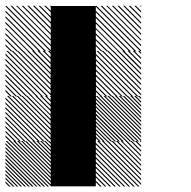

<svg xmlns="http://www.w3.org/2000/svg" viewBox="-21 -689 708 710"><path d="M166.7 -166.7H333.3V0H166.7ZM166.7 -333.3H333.3V-166.7H166.7ZM166.7 -500H333.3V-333.3H166.7ZM166.7 -666.7H333.3V-500H166.7ZM500.8 -162.5 495.8 -167.5H500.8ZM500.8 -145 478.3 -167.5H484.2L500.8 -150.8ZM500.8 -127.5 460.8 -167.5H466.7L500.8 -133.3ZM500.8 -110 443.3 -167.5H449.2L500.8 -115.8ZM500.8 -92.5 425.8 -167.5H430.8L500.8 -97.5ZM500.8 -75 408.3 -167.5H414.2L500.8 -80.8ZM500.8 -57.5 390.8 -167.5H396.7L500.8 -63.3ZM500.8 -40 373.3 -167.5H379.2L500.8 -45.8ZM500.8 -22.5 355.8 -167.5H361.7L500.8 -28.3ZM500.8 -5 338.3 -167.5H344.2L500.8 -10.8ZM489.2 0.8 332.5 -155.8V-161.7L495 0.8ZM471.7 0.8 332.5 -138.3V-144.2L477.5 0.8ZM454.2 0.8 332.5 -120.8V-126.7L460 0.8ZM436.7 0.8 332.5 -103.3V-109.2L442.5 0.8ZM419.2 0.8 332.5 -85.8V-91.7L425 0.8ZM401.7 0.8 332.5 -68.3V-74.2L407.5 0.8ZM384.2 0.8 332.5 -50.8V-56.7L390 0.8ZM366.7 0.8 332.5 -33.3V-39.2L372.5 0.8ZM349.2 0.8 332.5 -15.8V-21.7L355 0.8ZM500.8 -167.5H501.7L500.8 -168.3ZM167.5 -155.8 155.8 -167.5H161.7L167.5 -161.7ZM167.5 -141.7 141.7 -167.5H147.5L167.5 -147.5ZM167.5 -127.5 127.5 -167.5H133.3L167.5 -133.3ZM167.5 -113.3 113.3 -167.5H119.2L167.5 -119.2ZM167.5 -99.2 99.2 -167.5H105L167.5 -105ZM167.5 -85 85 -167.5H90.8L167.5 -90.8ZM167.5 -70.8 70.8 -167.5H76.7L167.5 -76.7ZM167.5 -56.7 56.7 -167.5H62.5L167.5 -62.5ZM167.5 -42.5 42.5 -167.5H48.3L167.5 -48.3ZM167.5 -28.3 28.3 -167.5H34.2L167.5 -34.2ZM167.5 -14.2 14.2 -167.5H20L167.5 -20ZM167.5 0 0 -167.5H5.8L167.5 -5.8ZM154.2 0.8 -0.8 -154.2V-160L160 0.8ZM140 0.8 -0.8 -140V-145.8L145.8 0.8ZM125.8 0.8 -0.8 -125.8V-131.7L131.7 0.8ZM111.7 0.8 -0.8 -111.7V-117.5L117.5 0.8ZM96.7 0.8 -0.8 -96.7V-103.3L103.3 0.8ZM83.3 0.8 -0.8 -83.3V-89.2L89.2 0.8ZM69.2 0.8 -0.8 -69.2V-75L75 0.8ZM55 0.8 -0.8 -55V-60.8L60.8 0.8ZM40.8 0.8 -0.8 -40.8V-46.7L46.7 0.8ZM26.7 0.8 -0.8 -26.7V-32.5L32.5 0.8ZM12.5 0.8 -0.8 -12.5V-18.3L18.3 0.8ZM500.8 -322.5 489.2 -334.2H495L500.8 -328.3ZM500.8 -308.3 475 -334.2H480.8L500.8 -314.2ZM500.8 -294.2 460.8 -334.2H466.7L500.8 -300ZM500.8 -280 446.7 -334.2H452.5L500.8 -285.8ZM500.8 -265.8 432.5 -334.2H438.3L500.8 -271.7ZM500.8 -251.7 418.3 -334.2H424.2L500.8 -257.5ZM500.8 -237.5 404.2 -334.2H410L500.8 -243.3ZM500.8 -223.3 390 -334.2H395.8L500.8 -229.2ZM500.8 -209.2 375.8 -334.2H381.7L500.8 -215ZM500.8 -195 361.7 -334.2H367.5L500.8 -200.8ZM500.8 -180.8 347.5 -334.2H353.3L500.8 -186.7ZM500.8 -166.7 333.3 -334.2H339.2L500.8 -172.5ZM487.5 -165.8 332.5 -320.8V-326.7L493.3 -165.8ZM473.3 -165.8 332.5 -306.7V-312.5L479.2 -165.8ZM459.2 -165.8 332.5 -292.5V-298.3L465 -165.8ZM445 -165.8 332.5 -278.3V-284.2L450.8 -165.8ZM430 -165.8 332.5 -263.3V-270L436.7 -165.8ZM416.7 -165.8 332.5 -250V-255.8L422.5 -165.8ZM402.5 -165.8 332.5 -235.8V-241.7L408.3 -165.8ZM388.3 -165.8 332.5 -221.7V-227.5L394.2 -165.8ZM374.2 -165.8 332.5 -207.5V-213.3L380 -165.8ZM360 -165.8 332.5 -193.3V-199.2L365.8 -165.8ZM345.8 -165.8 332.5 -179.2V-185L351.7 -165.8ZM334.2 -326.7 326.7 -334.2H332.5L334.2 -332.5ZM334.2 -317.5 317.5 -334.2H323.3L334.2 -323.3ZM334.2 -308.3 308.3 -334.2H314.2L334.2 -314.2ZM334.2 -299.2 299.2 -334.2H305L334.2 -305ZM334.2 -290 290 -334.2H295.8L334.2 -295.8ZM334.2 -280.8 280.8 -334.2H286.7L334.2 -286.7ZM334.2 -271.7 271.7 -334.2H277.5L334.2 -277.5ZM334.2 -262.5 262.5 -334.2H268.3L334.2 -268.3ZM334.2 -253.3 253.3 -334.2H259.2L334.2 -259.2ZM334.2 -244.2 244.2 -334.2H250L334.2 -250ZM334.2 -235 235 -334.2H240.8L334.2 -240.8ZM334.2 -225.8 225.8 -334.2H231.7L334.2 -231.7ZM334.2 -216.7 216.7 -334.2H222.5L334.2 -222.5ZM334.2 -207.5 207.5 -334.2H213.3L334.2 -213.3ZM334.2 -198.3 198.3 -334.2H204.2L334.2 -204.2ZM334.2 -189.2 189.2 -334.2H195L334.2 -195ZM334.2 -180 180 -334.2H185.8L334.2 -185.8ZM334.2 -170.8 170.8 -334.2H176.7L334.2 -176.7ZM330 -165.8 165.8 -330 167.5 -334.2 334.2 -167.5ZM320.8 -165.8 165.8 -320.8V-326.7L326.7 -165.8ZM311.7 -165.8 165.8 -311.7V-317.5L317.5 -165.8ZM302.5 -165.8 165.8 -302.5V-308.3L308.3 -165.8ZM293.3 -165.8 165.8 -293.3V-299.2L299.2 -165.8ZM284.2 -165.8 165.8 -284.2V-290L290 -165.8ZM275 -165.8 165.8 -275V-280.8L280.8 -165.8ZM265.8 -165.8 165.8 -265.8V-271.7L271.7 -165.8ZM256.7 -165.8 165.8 -256.7V-262.5L262.5 -165.8ZM247.5 -165.8 165.8 -247.5V-253.3L253.3 -165.8ZM238.3 -165.8 165.8 -238.3V-244.2L244.2 -165.8ZM229.2 -165.8 165.8 -229.2V-235L235 -165.8ZM220 -165.8 165.8 -220V-225.8L225.8 -165.8ZM210 -165.8 165.8 -210V-216.7L216.7 -165.8ZM201.7 -165.8 165.8 -201.7V-207.5L207.5 -165.8ZM192.5 -165.8 165.8 -192.5V-198.3L198.3 -165.8ZM183.3 -165.8 165.8 -183.3V-189.2L189.2 -165.8ZM174.2 -165.8 165.8 -174.2V-180L180 -165.8ZM167.5 -329.2 162.5 -334.2H167.5ZM167.5 -311.7 145 -334.2H150.8L167.5 -317.5ZM167.5 -294.2 127.5 -334.2H133.3L167.5 -300ZM167.5 -276.7 110 -334.2H115.8L167.5 -282.5ZM167.5 -259.2 92.5 -334.2H97.5L167.5 -264.2ZM167.5 -241.7 75 -334.2H80.8L167.5 -247.5ZM167.5 -224.2 57.5 -334.2H63.3L167.5 -230ZM167.5 -206.7 40 -334.2H45.8L167.5 -212.5ZM167.5 -189.2 22.5 -334.2H28.3L167.5 -195ZM167.5 -171.7 5 -334.2H10.8L167.5 -177.5ZM155.8 -165.8 -0.8 -322.5V-328.3L161.7 -165.8ZM138.3 -165.8 -0.8 -305V-310.8L144.2 -165.8ZM120.8 -165.8 -0.8 -287.5V-293.3L126.7 -165.8ZM103.3 -165.8 -0.8 -270V-275.8L109.2 -165.8ZM85.8 -165.8 -0.8 -252.5V-258.3L91.7 -165.8ZM68.3 -165.8 -0.8 -235V-240.8L74.2 -165.8ZM50.8 -165.8 -0.8 -217.5V-223.3L56.7 -165.8ZM33.3 -165.8 -0.8 -200V-205.8L39.2 -165.8ZM15.8 -165.8 -0.8 -182.5V-188.3L21.7 -165.8ZM167.5 -334.2H168.3L167.5 -335ZM500.8 -489.2 489.2 -500.8H495L500.8 -495ZM500.8 -470 470 -500.8H475.8L500.8 -475.8ZM500.8 -450.8 450.8 -500.8H456.7L500.8 -456.7ZM500.8 -430.8 430.8 -500.8H437.5L500.8 -437.5ZM500.8 -412.5 412.5 -500.8H418.3L500.8 -418.3ZM500.8 -393.3 393.3 -500.8H399.2L500.8 -399.2ZM500.8 -374.2 374.2 -500.8H380L500.8 -380ZM500.8 -355 355 -500.8H360.8L500.8 -360.8ZM500.8 -335.8 335.8 -500.8H341.7L500.8 -341.7ZM485 -332.5 332.5 -485V-490.8L490.8 -332.5ZM465.8 -332.5 332.5 -465.8V-471.7L471.7 -332.5ZM446.7 -332.5 332.5 -446.7V-452.5L452.5 -332.5ZM427.5 -332.5 332.5 -427.5V-433.3L433.3 -332.5ZM408.3 -332.5 332.5 -408.3V-414.2L414.2 -332.5ZM389.2 -332.5 332.5 -389.2V-395L395 -332.5ZM370 -332.5 332.5 -370V-375.8L375.8 -332.5ZM350.8 -332.5 332.5 -350.8V-356.7L356.7 -332.5ZM334.2 -493.3 326.7 -500.8H332.5L334.2 -499.2ZM334.2 -484.2 317.5 -500.8H323.3L334.2 -490ZM334.2 -475 308.3 -500.8H314.2L334.2 -480.8ZM334.2 -465.8 299.2 -500.8H305L334.2 -471.7ZM334.2 -456.7 290 -500.8H295.8L334.2 -462.5ZM334.2 -447.5 280.8 -500.8H286.7L334.2 -453.3ZM334.2 -438.3 271.7 -500.8H277.5L334.2 -444.2ZM334.2 -429.2 262.5 -500.8H268.3L334.2 -435ZM334.2 -420 253.3 -500.8H259.2L334.2 -425.8ZM334.2 -410.8 244.2 -500.8H250L334.2 -416.7ZM334.2 -401.7 235 -500.8H240.8L334.2 -407.5ZM334.2 -392.5 225.8 -500.8H231.7L334.2 -398.3ZM334.2 -383.3 216.7 -500.8H222.5L334.2 -389.2ZM334.2 -374.2 207.5 -500.8H213.3L334.2 -380ZM334.2 -365 198.3 -500.8H204.2L334.2 -370.8ZM334.2 -355.8 189.2 -500.8H195L334.2 -361.7ZM334.2 -346.7 180 -500.8H185.8L334.2 -352.5ZM334.2 -337.5 170.8 -500.8H176.7L334.2 -343.3ZM330 -332.5 165.8 -496.7 167.5 -500.8 334.2 -334.2ZM320.8 -332.5 165.8 -487.5V-493.3L326.7 -332.5ZM311.7 -332.5 165.8 -478.3V-484.2L317.5 -332.5ZM302.5 -332.5 165.8 -469.2V-475L308.3 -332.5ZM293.3 -332.5 165.8 -460V-465.8L299.2 -332.5ZM284.2 -332.5 165.8 -450.8V-456.7L290 -332.5ZM275 -332.5 165.8 -441.7V-447.5L280.8 -332.5ZM265.8 -332.5 165.8 -432.5V-438.3L271.7 -332.5ZM256.7 -332.5 165.8 -423.3V-429.2L262.5 -332.5ZM247.5 -332.5 165.8 -414.2V-420L253.3 -332.5ZM238.3 -332.5 165.8 -405V-410.8L244.2 -332.5ZM229.2 -332.5 165.8 -395.8V-401.7L235 -332.5ZM220 -332.5 165.8 -386.7V-392.5L225.8 -332.5ZM210 -332.5 165.8 -376.7V-383.3L216.7 -332.5ZM201.7 -332.5 165.8 -368.3V-374.2L207.5 -332.5ZM192.5 -332.5 165.8 -359.2V-365L198.3 -332.5ZM183.3 -332.5 165.8 -350V-355.8L189.2 -332.5ZM174.2 -332.5 165.8 -340.8V-346.7L180 -332.5ZM167.5 -489.2 155.8 -500.8H161.7L167.5 -495ZM167.5 -470 136.7 -500.8H142.5L167.5 -475.8ZM167.5 -450.8 117.5 -500.8H123.3L167.5 -456.7ZM167.5 -430.8 97.5 -500.8H104.2L167.5 -437.5ZM167.5 -412.5 79.2 -500.8H85L167.5 -418.3ZM167.5 -393.3 60 -500.8H65.8L167.5 -399.2ZM167.5 -374.2 40.8 -500.8H46.7L167.5 -380ZM167.5 -355 21.7 -500.8H27.5L167.5 -360.8ZM167.5 -335.8 2.5 -500.8H8.3L167.5 -341.7ZM151.7 -332.5 -0.8 -485V-490.8L157.5 -332.5ZM132.5 -332.5 -0.8 -465.8V-471.7L138.3 -332.5ZM113.3 -332.5 -0.8 -446.7V-452.5L119.2 -332.5ZM94.2 -332.5 -0.8 -427.5V-433.3L100 -332.5ZM75 -332.5 -0.8 -408.3V-414.2L80.8 -332.5ZM55.8 -332.5 -0.8 -389.2V-395L61.7 -332.5ZM36.7 -332.5 -0.8 -370V-375.8L42.5 -332.5ZM17.5 -332.5 -0.8 -350.8V-356.7L23.3 -332.5ZM500.8 -663.3 496.7 -667.5H500.8ZM500.8 -642.5 475.8 -667.5H481.7L500.8 -648.3ZM500.8 -621.7 455 -667.5H460.8L500.8 -627.5ZM500.8 -600.8 434.2 -667.5H440L500.8 -606.7ZM500.8 -580 413.3 -667.5H419.2L500.8 -585.8ZM500.8 -559.2 392.5 -667.5H398.3L500.8 -565ZM500.8 -538.3 371.7 -667.5H376.7L500.8 -543.3ZM500.8 -517.5 350.8 -667.5H356.7L500.8 -523.3ZM498.3 -499.2 332.5 -665 335.8 -667.5 500.8 -502.5ZM477.5 -499.2 332.5 -644.2V-650L483.3 -499.2ZM456.7 -499.2 332.5 -623.3V-629.2L462.5 -499.2ZM435.8 -499.2 332.5 -602.5V-608.3L441.7 -499.2ZM415 -499.2 332.5 -581.7V-586.7L420 -499.2ZM394.2 -499.2 332.5 -560.8V-566.7L400 -499.2ZM373.3 -499.2 332.5 -540V-545.8L379.2 -499.2ZM352.5 -499.2 332.5 -519.2V-525L358.3 -499.2ZM500.8 -667.5H502.5L500.8 -669.2ZM167.5 -663.3 163.3 -667.5H167.5ZM167.5 -642.5 142.5 -667.5H148.3L167.5 -648.3ZM167.5 -621.7 121.7 -667.5H127.5L167.5 -627.5ZM167.5 -600.8 100.8 -667.5H106.7L167.5 -606.7ZM167.5 -580 80 -667.5H85.8L167.5 -585.8ZM167.5 -559.2 59.2 -667.5H65L167.5 -565ZM167.5 -538.3 38.3 -667.5H43.3L167.5 -543.3ZM167.5 -517.5 17.5 -667.5H23.3L167.5 -523.3ZM165 -499.2 -0.8 -665 2.5 -667.5 167.5 -502.5ZM144.2 -499.2 -0.8 -644.2V-650L150 -499.2ZM123.3 -499.2 -0.8 -623.3V-629.2L129.2 -499.2ZM102.5 -499.2 -0.8 -602.5V-608.3L108.3 -499.2ZM81.7 -499.2 -0.8 -581.7V-586.7L86.7 -499.2ZM60.8 -499.2 -0.8 -560.8V-566.7L66.7 -499.2ZM40 -499.2 -0.8 -540V-545.8L45.8 -499.2ZM19.2 -499.2 -0.8 -519.2V-525L25 -499.2ZM167.5 -667.5H169.2L167.5 -669.2Z"/></svg>

Font: 0xA000-Pixelated
Style: Pixelated
Weight: 400
Version: Version 0.1